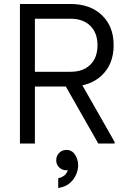

<svg xmlns="http://www.w3.org/2000/svg" viewBox="-20 -720 635 963"><path d="M80 0V-700H155V0ZM123 -286V-360H334Q397 -360 433 -395.5Q469 -431 469 -493H550Q550 -399 491 -342.5Q432 -286 334 -286ZM469 -493Q469 -555 433 -590.5Q397 -626 334 -626H123V-700H334Q432 -700 491 -644Q550 -588 550 -493ZM473 0 300 -304 368 -336 555 -8V0ZM272 223V174Q295 169 308 155Q321 141 321 123Q321 107 317 98L348 80Q351 90 351 100Q351 115 343 122Q335 129 326 131.5Q317 134 313 134Q291 134 276.5 119.5Q262 105 262 84Q262 62 276.5 47Q291 32 313 32Q341 32 356.5 56Q372 80 372 110Q372 131 362 155Q352 179 330.5 198Q309 217 272 223Z"/></svg>

Font: Fustat
Style: Regular
Weight: 400
Designer: Mohamed Gaber, Khaled Hosny, Laura Garcia Mut
Foundry: Kief Type Foundry, Alif Type Foundry, Hard Type Foundry
Version: Version 1.007